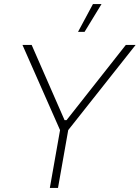

<svg xmlns="http://www.w3.org/2000/svg" viewBox="-20 -920 684 940"><path d="M224 0H264L314 -283L644 -700H596L306 -332H296L135 -700H90L274 -283ZM477 -900H435L362 -764H394Z"/></svg>

Font: Fixel Display ExtraLight
Style: Italic
Weight: 200
Italic angle: -10°
Designer: AlfaBravo + MacPaw
Foundry: Kyrylo Tkachov, Marchela Mozhyna, Serhii Makarenko, Maria Weinstein, Zakhar Kryvoshyya
Version: Version 1.210;Glyphs 3.2 (3217)